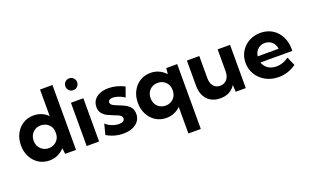

<svg xmlns="http://www.w3.org/2000/svg" viewBox="-100 -1266 3308 2037"><g transform="rotate(-20 1554.0 -247.0)"><path d="M562.5 0H439.5L432.1 -66.4Q400.9 -31.2 357.2 -10.7Q313.5 9.8 261.7 9.8Q194.8 9.8 142.3 -23.2Q89.8 -56.2 59.6 -113.8Q29.3 -171.4 29.3 -244.1Q29.3 -317.4 59.6 -374.8Q89.8 -432.1 142.3 -465.1Q194.8 -498 261.7 -498Q309.6 -498 350.8 -480.7Q392.1 -463.4 422.4 -432.6V-732.4H562.5ZM297.9 -115.7Q332.5 -115.7 360.6 -131.3Q388.7 -147 405.5 -174.1Q422.4 -201.2 422.4 -235.8V-253.4Q422.4 -288.1 405.5 -314.9Q388.7 -341.8 360.6 -357.2Q332.5 -372.6 297.9 -372.6Q262.2 -372.6 233.9 -356Q205.6 -339.4 189.2 -310.3Q172.9 -281.2 172.9 -244.1Q172.9 -207.5 189.2 -178.5Q205.6 -149.4 233.9 -132.6Q262.2 -115.7 297.9 -115.7Z M752.4 -605Q724.6 -605 705.6 -624.5Q686.5 -644 686.5 -671.9Q686.5 -699.7 705.6 -719Q724.6 -738.3 752.4 -738.3Q780.8 -738.3 800 -719Q819.3 -699.7 819.3 -671.9Q819.3 -644 800 -624.5Q780.8 -605 752.4 -605ZM822.8 0H682.6V-488.3H822.8Z M908.7 -42 939.5 -161.1Q954.1 -145 978.8 -131.3Q1003.4 -117.7 1032 -109.6Q1060.5 -101.6 1085.9 -101.6Q1116.2 -101.6 1133.3 -113Q1150.4 -124.5 1150.4 -144Q1150.4 -160.2 1138.9 -171.1Q1127.4 -182.1 1108.2 -190.7Q1088.9 -199.2 1065.4 -207.5Q1033.7 -219.7 1000.2 -235.8Q966.8 -252 943.8 -279.8Q920.9 -307.6 920.9 -353.5Q920.9 -397.5 943.8 -429.9Q966.8 -462.4 1008.8 -480.2Q1050.8 -498 1106.4 -498Q1196.8 -498 1286.6 -452.6L1247.1 -341.8Q1231.4 -354 1208 -364.5Q1184.6 -375 1159.9 -381.3Q1135.3 -387.7 1115.7 -387.7Q1091.8 -387.7 1078.4 -377.9Q1064.9 -368.2 1064.9 -351.1Q1064.9 -338.4 1074.2 -328.4Q1083.5 -318.4 1101.8 -309.3Q1120.1 -300.3 1147 -290Q1180.2 -277.8 1214.1 -261Q1248 -244.1 1271.2 -216.1Q1294.4 -188 1294.4 -141.6Q1294.4 -96.2 1269.8 -62Q1245.1 -27.8 1200.4 -9Q1155.8 9.8 1095.7 9.8Q995.6 9.8 908.7 -42Z M1882.3 244.1H1742.2V-55.7Q1711.4 -24.9 1670.2 -7.6Q1628.9 9.8 1581.1 9.8Q1514.6 9.8 1462.2 -23.2Q1409.7 -56.2 1379.4 -113.8Q1349.1 -171.4 1349.1 -244.1Q1349.1 -317.4 1379.4 -374.8Q1409.7 -432.1 1462.2 -465.1Q1514.6 -498 1581.1 -498Q1632.8 -498 1676.8 -477.8Q1720.7 -457.5 1752 -421.9L1758.8 -488.3H1882.3ZM1617.7 -116.2Q1651.9 -116.2 1679 -130.9Q1706.1 -145.5 1722.7 -171.6Q1739.3 -197.8 1742.2 -231.4V-255.9Q1739.7 -290 1723.1 -316.4Q1706.5 -342.8 1679.4 -357.4Q1652.3 -372.1 1617.7 -372.1Q1581.5 -372.1 1553.5 -355.7Q1525.4 -339.4 1509.3 -310.5Q1493.2 -281.7 1493.2 -244.1Q1493.2 -207 1509 -178Q1524.9 -148.9 1553.2 -132.6Q1581.5 -116.2 1617.7 -116.2Z M2479 0H2365.2L2360.4 -78.1Q2334.5 -35.2 2291.7 -12.7Q2249 9.8 2191.9 9.8Q2098.1 9.8 2044.9 -47.9Q1991.7 -105.5 1991.7 -206.1V-488.3H2131.8V-238.3Q2131.8 -181.2 2158.9 -148.7Q2186 -116.2 2232.9 -116.2Q2281.7 -116.2 2310.3 -150.1Q2338.9 -184.1 2338.9 -242.2V-488.3H2479Z M3047.9 -54.7Q2957 9.8 2849.1 9.8Q2769 9.8 2705.3 -24.7Q2641.6 -59.1 2604.7 -118.2Q2567.9 -177.2 2567.9 -251.5Q2567.9 -322.3 2601.3 -377.9Q2634.8 -433.6 2692.4 -465.8Q2750 -498 2823.2 -498Q2898.9 -498 2956.5 -462.6Q3014.2 -427.2 3046.4 -364Q3078.6 -300.8 3078.6 -217.8V-202.1H2718.8Q2727.5 -173.3 2747.3 -151.6Q2767.1 -129.9 2797.1 -117.2Q2827.1 -104.5 2865.7 -104.5Q2940.4 -104.5 3004.9 -152.8ZM2712.4 -273.4H2949.2Q2945.3 -305.2 2929.4 -329.3Q2913.6 -353.5 2887.9 -367.2Q2862.3 -380.9 2830.6 -380.9Q2798.3 -380.9 2773.2 -366.7Q2748 -352.5 2732.4 -328.6Q2716.8 -304.7 2712.4 -273.4Z"/></g></svg>

Font: Kumbh Sans
Style: Bold
Weight: 700
Version: Version 1.005